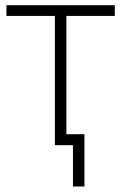

<svg xmlns="http://www.w3.org/2000/svg" viewBox="-20 -549 458 726"><path d="M187.5 0V-488.8H4.4V-529.3H414.1V-488.8H231V0ZM255.9 156.2V0H208.5V-41.5H299.3V156.2Z"/></svg>

Font: Inter 24pt ExtraLight
Style: Regular
Weight: 250
Designer: Rasmus Andersson
Foundry: rsms
Version: Version 4.001;git-66647c0bb